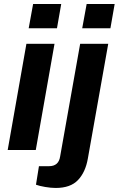

<svg xmlns="http://www.w3.org/2000/svg" viewBox="-20 -743 588 951"><path d="M122.1 -603 144 -723.1H283.2L262.2 -603ZM387.2 -603 409.2 -723.1H547.9L526.9 -603ZM18.1 0 110.8 -525.9H250L157.2 0ZM255.9 188Q232.9 188 203.9 183.1Q174.8 178.2 158.2 171.9L172.9 80.1H223.1Q270.5 80.1 277.8 32.2L377 -525.9H516.1L415 43Q403.3 109.9 366.2 148.9Q329.1 188 255.9 188Z"/></svg>

Font: Archivo
Style: Bold Italic
Weight: 700
Italic angle: -10°
Designer: Hector Gatti
Foundry: Omnibus-Type
Version: Version 2.001